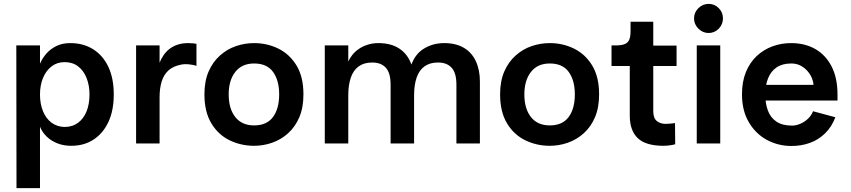

<svg xmlns="http://www.w3.org/2000/svg" viewBox="-20 -739 4382 989"><path d="M186 -86V230H65L64 -505H186V-411Q198 -439 219 -463Q240 -487 270.5 -502Q301 -517 342 -517Q409 -517 459.5 -485.5Q510 -454 538 -395Q566 -336 566 -252Q566 -170 538.5 -111Q511 -52 462 -20Q413 12 347 12Q308 12 276 -0.5Q244 -13 221 -35Q198 -57 186 -86ZM312 -85Q353 -85 382 -106.5Q411 -128 426 -165.5Q441 -203 441 -253Q441 -299 426 -337Q411 -375 382.5 -397Q354 -419 313 -419Q274 -419 245.5 -397Q217 -375 201.5 -337.5Q186 -300 186 -252Q186 -204 201.5 -166Q217 -128 245.5 -107Q274 -86 312 -85Z M681 0V-505H802V-416Q810 -436 822.5 -454.5Q835 -473 853 -487Q871 -501 895 -509Q919 -517 949 -517Q957 -517 971 -516Q985 -515 992 -513V-400Q977 -405 954 -407.5Q931 -410 912 -406Q872 -398 848 -376.5Q824 -355 813 -320Q802 -285 802 -237V0Z M1289 12Q1221 12 1162.5 -16.5Q1104 -45 1068.5 -104Q1033 -163 1033 -253Q1033 -321 1054.5 -370.5Q1076 -420 1113 -453Q1150 -486 1195.5 -501.5Q1241 -517 1289 -517Q1356 -517 1414 -488.5Q1472 -460 1507.5 -401.5Q1543 -343 1543 -253Q1543 -185 1522 -135.5Q1501 -86 1464.5 -53Q1428 -20 1382.5 -4Q1337 12 1289 12ZM1289 -93Q1354 -93 1386 -136Q1418 -179 1418 -253Q1418 -325 1386.5 -368.5Q1355 -412 1289 -412Q1226 -412 1192 -368.5Q1158 -325 1158 -253Q1158 -179 1192 -136Q1226 -93 1289 -93Z M1653 0V-505H1774V-422Q1781 -438 1794 -455Q1807 -472 1827 -486Q1847 -500 1873 -508.5Q1899 -517 1929 -517Q1989 -517 2030 -493Q2071 -469 2092 -424Q2113 -379 2113 -319V0H1992V-303Q1992 -363 1967.5 -390Q1943 -417 1897 -417Q1855 -417 1827.5 -397Q1800 -377 1787 -339Q1774 -301 1774 -249V0ZM2331 0V-303Q2331 -363 2306.5 -390Q2282 -417 2236 -417Q2194 -417 2166.5 -397Q2139 -377 2126 -339Q2113 -301 2113 -249L2099 -406Q2108 -431 2123.5 -452Q2139 -473 2162 -487.5Q2185 -502 2211.5 -509.5Q2238 -517 2268 -517Q2328 -517 2369 -493Q2410 -469 2431 -424Q2452 -379 2452 -319V0Z M2812 12Q2744 12 2685.5 -16.5Q2627 -45 2591.5 -104Q2556 -163 2556 -253Q2556 -321 2577.5 -370.5Q2599 -420 2636 -453Q2673 -486 2718.5 -501.5Q2764 -517 2812 -517Q2879 -517 2937 -488.5Q2995 -460 3030.5 -401.5Q3066 -343 3066 -253Q3066 -185 3045 -135.5Q3024 -86 2987.5 -53Q2951 -20 2905.5 -4Q2860 12 2812 12ZM2812 -93Q2877 -93 2909 -136Q2941 -179 2941 -253Q2941 -325 2909.5 -368.5Q2878 -412 2812 -412Q2749 -412 2715 -368.5Q2681 -325 2681 -253Q2681 -179 2715 -136Q2749 -93 2812 -93Z M3398 12Q3306 12 3265 -27.5Q3224 -67 3224 -143V-399H3130V-505H3150Q3180 -505 3197 -511.5Q3214 -518 3221 -534Q3228 -550 3228 -578V-627H3345V-504H3465V-399H3345V-167Q3345 -130 3363.5 -115.5Q3382 -101 3407 -101Q3417 -101 3431 -102Q3445 -103 3457 -105L3458 4Q3445 8 3427.5 10Q3410 12 3398 12Z M3630 -569Q3600 -569 3577.5 -591.5Q3555 -614 3555 -644Q3555 -675 3577.5 -697Q3600 -719 3630 -719Q3661 -719 3682.5 -697Q3704 -675 3704 -644Q3704 -614 3682.5 -591.5Q3661 -569 3630 -569ZM3569 0V-505H3690V0Z M4057 13Q3989 13 3931 -18Q3873 -49 3837.5 -109Q3802 -169 3802 -253Q3802 -319 3822.5 -368.5Q3843 -418 3878.5 -451Q3914 -484 3959.5 -500.5Q4005 -517 4055 -517Q4126 -517 4179.5 -486.5Q4233 -456 4263.5 -397Q4294 -338 4294 -252V-221H3899L3898 -302H4170Q4170 -316 4163 -334.5Q4156 -353 4141.5 -370.5Q4127 -388 4105.5 -400Q4084 -412 4056 -412Q4010 -412 3980.5 -392Q3951 -372 3936.5 -336Q3922 -300 3922 -252Q3922 -206 3935.5 -169.5Q3949 -133 3979.5 -112.5Q4010 -92 4060 -92Q4080 -92 4101.5 -101Q4123 -110 4141 -126.5Q4159 -143 4168 -166L4283 -135Q4264 -85 4230 -52Q4196 -19 4152 -3Q4108 13 4057 13Z"/></svg>

Font: Inclusive Sans SemiBold
Style: Regular
Weight: 600
Designer: Olivia King
Foundry: Olivia King
Version: Version 2.004